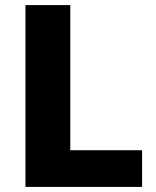

<svg xmlns="http://www.w3.org/2000/svg" viewBox="-20 -734 613 754"><path d="M80 0V-714H256V-144H538V0Z"/></svg>

Font: Noto Sans Oriya ExtraBold
Style: Regular
Weight: 800
Version: Version 2.003